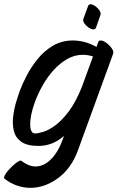

<svg xmlns="http://www.w3.org/2000/svg" viewBox="-61 -669 566 925"><path d="M484 -410 315 54Q283 142 219 189Q155 236 85 236Q53 236 21 225Q-11 214 -39 192Q-43 188 -40 181Q-37 171 -25.5 157Q-14 143 0 130Q14 117 26 109.5Q38 102 42 106Q78 133 110 133Q150 133 185 98Q220 63 243 -2L247 -14Q193 34 124 34Q69 34 41 13.5Q13 -7 5.5 -39Q-2 -71 2.5 -108Q7 -145 17 -178Q27 -211 35 -233Q47 -265 68 -305.5Q89 -346 120.5 -385Q152 -424 194.5 -449Q237 -474 290 -474Q316 -474 344.5 -467Q373 -460 404 -443L412 -466Q415 -474 424 -474Q436 -474 451.5 -462.5Q467 -451 477.5 -436Q488 -421 484 -410ZM107 -177Q84 -113 84.5 -69.5Q85 -26 108 -26Q122 -26 148 -34Q174 -42 205.5 -65Q237 -88 270.5 -132.5Q304 -177 333 -249L387 -397Q362 -405 338 -405Q299 -405 263.5 -385Q228 -365 198 -332Q168 -299 145 -258.5Q122 -218 107 -177ZM341 -579 363 -639Q367 -650 377.5 -648.5Q388 -647 400 -638Q412 -629 419 -617.5Q426 -606 423 -597L402 -537Q398 -526 387 -527.5Q376 -529 364 -537.5Q352 -546 344.5 -557.5Q337 -569 341 -579Z"/></svg>

Font: Story Script
Style: Regular
Weight: 400
Designer: Lana Roulhac, Ben Buysse
Version: Version 1.000; ttfautohint (v1.8.4.7-5d5b)